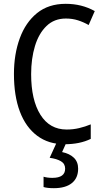

<svg xmlns="http://www.w3.org/2000/svg" viewBox="-20 -745 542 1005"><path d="M325 -648Q264 -648 223.5 -609Q183 -570 163 -504Q143 -438 143 -357Q143 -222 191.5 -144.5Q240 -67 329 -67Q363 -67 394.5 -74.5Q426 -82 455 -94V-18Q398 10 318 10Q234 10 174.5 -34.5Q115 -79 84 -161Q53 -243 53 -358Q53 -461 83.5 -544.5Q114 -628 174 -676.5Q234 -725 324 -725Q408 -725 476 -687L444 -614Q418 -629 388.5 -638.5Q359 -648 325 -648ZM389 138Q389 187 356 213.5Q323 240 262 240Q227 240 208 234V180Q228 186 254 186Q321 186 321 138Q321 112 299 99Q277 86 240 81L277 0H328L305 51Q344 59 366.5 80.5Q389 102 389 138Z"/></svg>

Font: Noto Sans Tamil Condensed
Style: Regular
Weight: 400
Width: 3
Designer: Jelle Bosma - Monotype Design Team
Foundry: Monotype Imaging Inc.
Version: Version 2.004; ttfautohint (v1.8.4.7-5d5b)